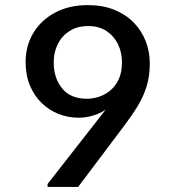

<svg xmlns="http://www.w3.org/2000/svg" viewBox="-20 -741 670 761"><path d="M168.5 0V-11.7L319.3 -204.6L398.4 -305.7Q375.5 -291 347.7 -282.7Q319.8 -274.4 292 -274.4Q250 -274.4 212.2 -289.3Q174.3 -304.2 145 -332.8Q115.7 -361.3 98.6 -402.1Q81.5 -442.9 81.5 -495.1Q81.5 -559.6 112.3 -610.6Q143.1 -661.6 198.5 -691.2Q253.9 -720.7 328.6 -720.7Q387.2 -720.7 432.6 -702.4Q478 -684.1 509.5 -652.1Q541 -620.1 557.4 -578.1Q573.7 -536.1 573.7 -489.3Q573.7 -439.5 561 -398.4Q548.3 -357.4 525.1 -319.6Q502 -281.7 471.2 -241.2L289.6 0ZM324.2 -349.6Q347.7 -349.6 372.1 -357.4Q396.5 -365.2 417.2 -382.6Q438 -399.9 450.7 -427.2Q463.4 -454.6 463.4 -494.1Q463.4 -533.7 447.5 -566.2Q431.6 -598.6 401.9 -618.2Q372.1 -637.7 329.1 -637.7Q286.6 -637.7 255.9 -618.2Q225.1 -598.6 209 -566.2Q192.9 -533.7 192.9 -493.7Q192.9 -431.6 226.3 -390.6Q259.8 -349.6 324.2 -349.6Z"/></svg>

Font: Comme Medium
Style: Regular
Weight: 500
Version: Version 1.000;gftools[0.9.27]